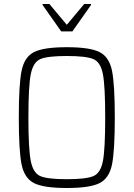

<svg xmlns="http://www.w3.org/2000/svg" viewBox="-20 -932 668 960"><path d="M74 -344Q74 -510 88 -578.5Q102 -647 150 -671.5Q198 -696 314 -696Q430 -696 478 -671.5Q526 -647 540 -578.5Q554 -510 554 -344Q554 -178 540 -109.5Q526 -41 478 -16.5Q430 8 314 8Q198 8 150 -16.5Q102 -41 88 -109.5Q74 -178 74 -344ZM506 -344Q506 -502 494.5 -561.5Q483 -621 447 -636.5Q411 -652 314 -652Q217 -652 181.5 -636.5Q146 -621 134 -561.5Q122 -502 122 -344Q122 -186 134 -126.5Q146 -67 181.5 -51.5Q217 -36 314 -36Q411 -36 447 -51.5Q483 -67 494.5 -126.5Q506 -186 506 -344ZM286 -775 193 -907V-912H227L314 -808L401 -912H435V-907L342 -775Z"/></svg>

Font: Saira Semi Condensed ExtraLight
Style: Regular
Weight: 200
Width: 4
Designer: Hector Gatti with collaboration of the Omnibus-Type team
Foundry: Omnibus-Type
Version: Version 1.001; ttfautohint (v1.8)